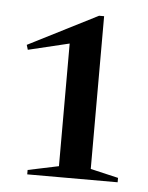

<svg xmlns="http://www.w3.org/2000/svg" viewBox="-38 -755 352 457"><g transform="rotate(5 138.0 -526.5)"><path d="M117 -357V-650L19 -626.5L15.5 -638L181 -722H193V-357L259.5 -341.5V-331H43.5V-341.5Z"/></g></svg>

Font: Newsreader Display
Style: Regular
Weight: 400
Designer: Hugues Gentile
Foundry: Production Type
Version: Version 1.001